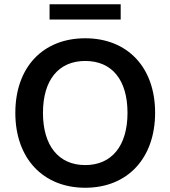

<svg xmlns="http://www.w3.org/2000/svg" viewBox="-20 -883 810 913"><path d="M385.3 9.8C586.3 9.8 717.6 -130.4 717.6 -347.1C717.6 -562.7 586.3 -701 385.3 -701C183.3 -701 52.9 -562.7 52.9 -346.1C52.9 -130.4 184.3 9.8 385.3 9.8ZM385.3 -98C258.8 -98 184.3 -190.2 184.3 -346.1C184.3 -502.9 258.8 -593.1 385.3 -593.1C512.7 -593.1 586.3 -502.9 586.3 -346.1C586.3 -190.2 511.8 -98 385.3 -98ZM215.7 -790.2H553.9V-862.7H215.7Z"/></svg>

Font: LL Pando Sans
Style: Bold
Weight: 700
Designer: Joshua Smith
Foundry: Joshua Smith
Version: Version 1.000;Glyphs 3.2.1 (3258)